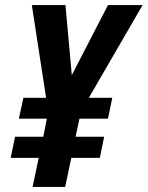

<svg xmlns="http://www.w3.org/2000/svg" viewBox="-20 -734 580 754"><path d="M108 0 132 -114H22L39 -197H150L164 -268H54L72 -350H161L105 -714H237L262 -439L404 -714H540L329 -350H421L404 -268H292L277 -197H389L372 -114H260L236 0Z"/></svg>

Font: Noto Sans Condensed
Style: Bold Italic
Weight: 700
Width: 3
Italic angle: -12°
Designer: Monotype Design Team
Foundry: Monotype Imaging Inc.
Version: Version 2.013; ttfautohint (v1.8.4.7-5d5b)